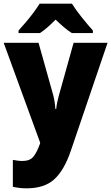

<svg xmlns="http://www.w3.org/2000/svg" viewBox="-20 -786 606 1046"><path d="M0 -553H190L271 -264Q275 -248 278 -228Q281 -208 282 -192H286Q288 -211 291.5 -228Q295 -245 300 -263L381 -553H566L366 35Q330 141 276 190.5Q222 240 125 240Q102 240 83.5 237.5Q65 235 50 232V85Q61 87 74.5 89Q88 91 102 91Q143 91 162 67.5Q181 44 197 -1L199 -8ZM372 -766Q393 -732 425.5 -691.5Q458 -651 486 -620V-606H371Q349 -620 328 -638Q307 -656 283 -679Q259 -655 239 -637.5Q219 -620 198 -606H81V-620Q98 -638 120 -664Q142 -690 162.5 -717.5Q183 -745 196 -766Z"/></svg>

Font: Noto Sans Lao UI SemCond Blk
Style: Regular
Weight: 900
Width: 4
Designer: Monotype Design Team
Foundry: Monotype Imaging Inc.
Version: Version 2.000; ttfautohint (v1.8.4.7-5d5b)